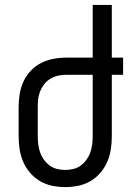

<svg xmlns="http://www.w3.org/2000/svg" viewBox="-20 -755 540 783"><path d="M246 8Q219 8 192.5 2.5Q166 -3 143 -16.5Q120 -30 102.5 -50.5Q85 -71 74.5 -95.5Q64 -120 60 -146.5Q56 -173 56 -200V-320Q56 -346 60.5 -372.5Q65 -399 76 -423Q87 -447 105.5 -466.5Q124 -486 147.5 -498Q171 -510 197.5 -515Q224 -520 250 -520H358V-735H436V-520H482V-450H436V-200Q436 -173 432 -146.5Q428 -120 417.5 -95.5Q407 -71 389.5 -50.5Q372 -30 349 -16.5Q326 -3 299.5 2.5Q273 8 246 8ZM246 -62Q263 -62 279.5 -66Q296 -70 309.5 -80Q323 -90 333 -104Q343 -118 348.5 -134Q354 -150 356 -166.5Q358 -183 358 -200V-450H250Q233 -450 217 -446.5Q201 -443 186.5 -434.5Q172 -426 161.5 -413Q151 -400 144.5 -384.5Q138 -369 136 -353Q134 -337 134 -320V-200Q134 -183 136 -166.5Q138 -150 143.5 -134Q149 -118 159 -104Q169 -90 182.5 -80Q196 -70 212.5 -66Q229 -62 246 -62Z"/></svg>

Font: Huly
Style: Regular
Weight: 400
Designer: Belleve Invis
Foundry: Belleve Invis
Version: Version 33.2.5; ttfautohint (v1.8.4)